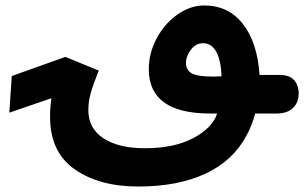

<svg xmlns="http://www.w3.org/2000/svg" viewBox="-20 -410 1112 702"><path d="M1072 -68Q1072 -35 1051 -15Q1030 5 992 5H913Q901 50 881 86Q832 178 731 225Q630 272 486 272Q343 272 253 209Q163 146 163 17Q163 -17 168 -51L14 2L23 -132L219 -202L341 -152Q319 -97 311 -67Q303 -37 303 -7Q303 59 358 95.5Q413 132 510 132Q615 132 684.5 96Q754 60 773 8L774 5H748Q524 5 524 -157Q524 -216 553 -270Q582 -324 629 -357Q676 -390 727 -390Q815 -390 868 -322.5Q921 -255 929 -136H1002Q1038 -136 1055 -117.5Q1072 -99 1072 -68ZM761 -130 790 -131Q788 -190 770.5 -221Q753 -252 723 -252Q696 -252 678 -228.5Q660 -205 660 -179Q660 -155 680 -142.5Q700 -130 761 -130Z"/></svg>

Font: Noto Sans Arabic
Style: Bold
Weight: 700
Designer: Nadine Chahine
Foundry: Monotype Imaging Inc.
Version: Version 1.001